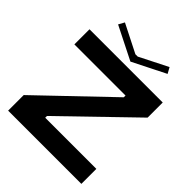

<svg xmlns="http://www.w3.org/2000/svg" viewBox="-239 -1025 1168 1168"><g transform="rotate(45 345.0 -441.0)"><path d="M30 0V-134L470 -555V-570H30V-700H660V-570L220 -144V-129H660V0ZM153 -882 335 -790H355L537 -882L558 -844L345 -737L132 -844Z"/></g></svg>

Font: Vina Sans
Style: Regular
Weight: 400
Designer: Andree Nguyen
Foundry: Nguyen Type Foundry
Version: Version 1.002; ttfautohint (v1.8.4.7-5d5b);gftools[0.9.28]